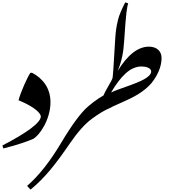

<svg xmlns="http://www.w3.org/2000/svg" viewBox="-75 -1145 1419 1609"><path d="M-47 99C72 70 168 35 202 19C252 -5 348 -139 348 -289C348 -406 284 -488 194 -535H180C154 -499 98 -371 80 -305C222 -247 267 -193 267 -169C267 -118 151 -32 -55 74Z M181 444C304 343 394 227 509 59C574 -36 635 -105 693 -148C751 -191 801 -221 842 -238C883 -255 904 -281 904 -315C904 -353 885 -364 861 -364C854 -366 846 -367 839 -369C780 -342 721 -303 662 -252C602 -200 526 -97 435 56C343 210 249 329 152 413Z M845 -244C849 -244 854 -245 860 -248C901 -267 943 -285 984 -304C1035 -327 1079 -351 1115 -377C1158 -408 1192 -441 1215 -476C1258 -540 1279 -601 1279 -659C1279 -717 1238 -754 1173 -754C1082 -754 994 -686 911 -550C947 -637 960 -709 966 -809C981 -1043 990 -1088 999 -1117L974 -1125C945 -1066 924 -1021 914 -979C899 -917 895 -883 891 -826C886 -739 880 -653 875 -566C872 -523 869 -497 868 -490C866 -482 855 -461 835 -427C815 -393 799 -362 787 -335L821 -299V-277C821 -258 829 -244 845 -244ZM856 -370C895 -437 935 -491 978 -530C1021 -569 1065 -588 1112 -588C1144 -588 1192 -577 1192 -546C1192 -525 1171 -498 1108 -468C1075 -451 960 -410 925 -398C898 -389 875 -379 856 -370Z"/></svg>

Font: Noto Nastaliq Urdu
Style: Bold
Weight: 700
Designer: Monotype Design Team (Patrick Giasson: type design, Kamal Mansour: OpenType code, Glenda Bellarosa). Updated by Simon Co
Foundry: Monotype Imaging Inc., Simon Cozens
Version: Version 3.009